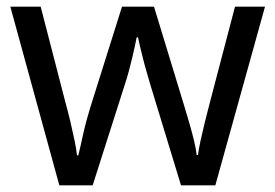

<svg xmlns="http://www.w3.org/2000/svg" viewBox="-20 -557 826 576"><path d="M431 -303Q425 -324 419 -344.5Q413 -365 408.5 -383.5Q404 -402 400 -418Q396 -434 394 -445H390Q388 -434 384.5 -418Q381 -402 376.5 -383Q372 -364 366.5 -343.5Q361 -323 354 -302L258 -1H158L11 -537H102L176 -251Q184 -222 191 -192.5Q198 -163 203.5 -136.5Q209 -110 211 -91H215Q218 -103 222 -121Q226 -139 230.5 -159Q235 -179 240.5 -199Q246 -219 251 -235L346 -537H442L534 -235Q541 -212 548.5 -186Q556 -160 562 -135.5Q568 -111 570 -92H574Q576 -109 581.5 -134.5Q587 -160 594.5 -190.5Q602 -221 610 -251L685 -537H775L626 -1H523Z"/></svg>

Font: lkannada15
Style: Book
Weight: 400
Designer: Jelle Bosma - Monotype Design Team
Foundry: Monotype Imaging Inc.
Version: Version 2.003